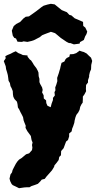

<svg xmlns="http://www.w3.org/2000/svg" viewBox="-22 -770 518 1008"><path d="M78 218 60 209 45 202 39 196 32 182 28 168 33 146 41 135 44 123 50 111 61 90 69 78 78 68 91 60 103 50 115 40 131 35 146 18 148 5 146 -9 149 -22 144 -34 142 -44 140 -56 132 -67 121 -82 112 -99 113 -110 106 -127 102 -138 99 -155 92 -169 85 -182 79 -195 72 -206 70 -223 67 -236 54 -250 48 -262 46 -274 45 -292 39 -307 33 -318 30 -334 23 -346 21 -362 19 -376 15 -391 10 -407 8 -422 -2 -449 8 -464 6 -475 17 -481 34 -488 47 -495 61 -501 66 -497 75 -491 88 -486 98 -481 122 -479 123 -472 135 -457 141 -453 149 -441 156 -429 169 -412 176 -399 180 -389 181 -370 185 -356V-339L189 -329L199 -311L202 -298L199 -285L207 -270L208 -253L220 -243L221 -229L227 -215L244 -207L249 -226L256 -245V-256L266 -269L264 -286L269 -296L268 -311L274 -327L279 -344L278 -361L287 -387L290 -398L294 -411L296 -421L301 -440L316 -447L322 -459L329 -466L342 -472L345 -485L363 -486L378 -491L392 -501L395 -504L410 -499L418 -497L433 -489L444 -478L456 -467L462 -450L457 -429L456 -406L450 -392L446 -375V-367L440 -349V-337L430 -324L429 -303L430 -291L421 -274L413 -263V-250L412 -231L406 -223L399 -209L396 -194L389 -180L379 -167L374 -154L370 -138L368 -125L362 -107L357 -95L354 -80L341 -69V-54L335 -35L325 -27L319 -11L312 8L299 23L298 45L289 54L286 70L275 85L264 98L262 106L251 124L244 132L229 149L221 158L213 169L197 173L189 183L177 195L161 201L143 207L133 213H121L106 214ZM70 -551 62 -568 53 -571 45 -583 40 -609 50 -633 63 -644 84 -655 101 -673 113 -682 130 -684 147 -696 168 -711 195 -732 207 -740 227 -746 245 -750 265 -747 286 -730 302 -717 329 -706 342 -692 353 -689 370 -674 396 -663 414 -655 415 -634 426 -625 436 -604 432 -591 425 -579 418 -560 398 -549 396 -541 366 -537 347 -544H340L328 -550L297 -571L278 -587L267 -596L245 -603L211 -590L199 -585L187 -575L156 -559L144 -555L122 -550L102 -553L93 -550Z"/></svg>

Font: Winky Rough
Style: Bold
Weight: 700
Designer: Simon Atzbach
Foundry: typofactur
Version: Version 1.206; ttfautohint (v1.8.4.7-5d5b)